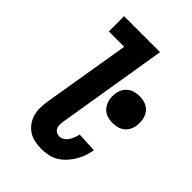

<svg xmlns="http://www.w3.org/2000/svg" viewBox="-218 -831 936 936"><g transform="rotate(45 250.0 -363.5)"><path d="M246 8Q222 8 199 3.5Q176 -1 157 -13Q138 -25 124.5 -43.5Q111 -62 104.5 -84Q98 -106 98.5 -130.5Q99 -155 103 -179L178 -630H72V-735H320L226 -162Q224 -150 224 -138.5Q224 -127 228.5 -117.5Q233 -108 242.5 -102.5Q252 -97 264 -97Q277 -97 288.5 -105Q300 -113 307.5 -124.5Q315 -136 319.5 -148.5Q324 -161 327 -174L430 -169V-168Q426 -146 418.5 -124Q411 -102 399 -82Q387 -62 370.5 -44Q354 -26 334 -14Q314 -2 291 3Q268 8 246 8ZM400 -327Q386 -327 371.5 -330Q357 -333 345.5 -340.5Q334 -348 325.5 -359.5Q317 -371 312.5 -384.5Q308 -398 307.5 -413Q307 -428 309 -442Q312 -458 320 -472Q328 -486 341.5 -496Q355 -506 370 -509.5Q385 -513 401 -513Q415 -513 429.5 -510Q444 -507 456 -499.5Q468 -492 476.5 -480.5Q485 -469 489 -455.5Q493 -442 493.5 -427Q494 -412 492 -398Q489 -382 481.5 -368Q474 -354 460 -344Q446 -334 431 -330.5Q416 -327 400 -327Z"/></g></svg>

Font: Iosevka Term Curly Extrabold
Style: Italic
Weight: 800
Italic angle: -9°
Designer: Belleve Invis
Foundry: Belleve Invis
Version: Version 32.3.0